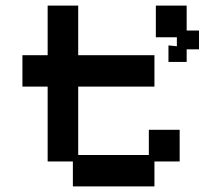

<svg xmlns="http://www.w3.org/2000/svg" viewBox="-20 -653 730 685"><path d="M240 12V-77H150V-344H60V-456H150V-633H259V-456H531V-344H259V-100H511V-190H621V-77H531V12ZM581 -432V-491L611 -488V-520H536V-633H646V-544H690V-477H646V-432Z"/></svg>

Font: Pixelify Sans Medium
Style: Regular
Weight: 500
Designer: Stefie Justprince
Foundry: Typecalism Foundryline
Version: Version 1.000;February 13, 2025;FontCreator 15.0.0.3015 64-b